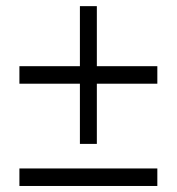

<svg xmlns="http://www.w3.org/2000/svg" viewBox="-20 -598 586 637"><path d="M502 -39.1V19H44.4V-39.1ZM502 -378.4V-320.3H301.3V-120.6H245.1V-320.3H44.4V-378.4H245.1V-577.6H301.3V-378.4Z"/></svg>

Font: Rokkitt
Style: Regular
Weight: 400
Version: Version 1.2; ttfautohint (v1.5) -l 7 -r 28 -G 50 -x 13 -D la